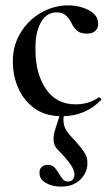

<svg xmlns="http://www.w3.org/2000/svg" viewBox="-20 -419 407 714"><path d="M348 -57Q351 -57 354.5 -53.5Q358 -50 356 -47Q299 11 217 13Q216 18 216 28Q216 49 226.5 65.5Q237 82 259 104Q283 131 294.5 149.5Q306 168 305 187Q306 206 295.5 226.5Q285 247 263 261Q241 275 207 275Q174 275 150 261Q126 247 127 224Q126 210 135 202Q144 194 158 194Q173 194 182 203Q191 212 200 228Q209 243 215.5 249.5Q222 256 233 256Q244 256 250.5 249Q257 242 257 230Q257 213 240.5 190Q224 167 195 138Q179 122 179 98Q179 83 186 60L201 13Q142 11 102.5 -20.5Q63 -52 44.5 -99.5Q26 -147 28 -198Q29 -254 58.5 -300.5Q88 -347 135 -373Q182 -399 232 -399Q276 -399 310.5 -381Q345 -363 345 -330Q345 -314 334.5 -304Q324 -294 303 -294Q279 -294 266.5 -305Q254 -316 245 -335Q236 -352 224 -362.5Q212 -373 191 -373Q152 -373 131 -334Q110 -295 112 -232Q112 -146 150.5 -88.5Q189 -31 261 -31Q311 -31 347 -57Z"/></svg>

Font: Cormorant Upright SemiBold
Style: Regular
Weight: 600
Designer: Christian Thalmann (Catharsis Fonts)
Foundry: Catharsis Fonts
Version: Version 3.302